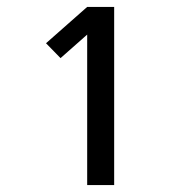

<svg xmlns="http://www.w3.org/2000/svg" viewBox="-20 -858 540 555"><path d="M232 -323V-758L155 -690L113 -733L232 -838H310V-323Z"/></svg>

Font: Iosevka Fixed Medium
Style: Regular
Weight: 500
Monospace: yes
Designer: Belleve Invis
Foundry: Belleve Invis
Version: Version 32.3.0